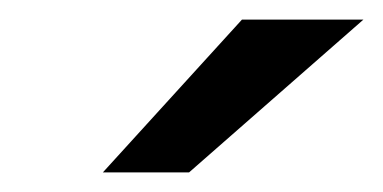

<svg xmlns="http://www.w3.org/2000/svg" viewBox="-20 -941 391 196"><path d="M85 -765 227 -921H351L173 -765Z"/></svg>

Font: Undotted
Style: Regular
Weight: 400
Designer: Delve Withrington, Dave Bailey, Thomas Jockin
Foundry: Delve Fonts LLC
Version: Version 4.000